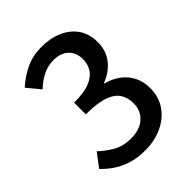

<svg xmlns="http://www.w3.org/2000/svg" viewBox="-215 -868 1000 1000"><g transform="rotate(-45 285.0 -368.0)"><path d="M268 14Q210 14 165.5 0Q121 -14 87 -37.5Q53 -61 28 -88L84 -162Q117 -130 159 -106Q201 -82 258 -82Q300 -82 331 -96.5Q362 -111 379.5 -138Q397 -165 397 -204Q397 -244 377.5 -274.5Q358 -305 310.5 -321.5Q263 -338 180 -338V-424Q253 -424 294.5 -440.5Q336 -457 354.5 -486Q373 -515 373 -552Q373 -600 343 -628.5Q313 -657 260 -657Q218 -657 181.5 -638.5Q145 -620 113 -589L53 -661Q97 -701 149 -725.5Q201 -750 264 -750Q330 -750 381 -727.5Q432 -705 461 -663Q490 -621 490 -560Q490 -497 455.5 -453Q421 -409 363 -387V-383Q405 -372 439.5 -347.5Q474 -323 494 -285Q514 -247 514 -198Q514 -132 480.5 -84.5Q447 -37 391 -11.5Q335 14 268 14Z"/></g></svg>

Font: Noto Sans HK Thin Medium
Style: Regular
Weight: 500
Version: Version 2.004-H2;hotconv 1.0.118;makeotfexe 2.5.65603